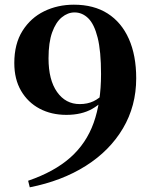

<svg xmlns="http://www.w3.org/2000/svg" viewBox="-20 -780 645 819"><path d="M107 19 100 -9Q211 -47 279.5 -107.5Q348 -168 379.5 -256Q411 -344 411 -464Q411 -562 396.5 -619.5Q382 -677 356.5 -702Q331 -727 298 -727Q269 -727 243.5 -706Q218 -685 202.5 -642Q187 -599 187 -531Q187 -439 223.5 -387.5Q260 -336 320 -336Q353 -336 378.5 -348Q404 -360 427 -385L449 -378H439Q418 -341 373 -315.5Q328 -290 263 -290Q199 -290 149 -316.5Q99 -343 70 -392.5Q41 -442 41 -511Q41 -593 76 -648.5Q111 -704 168.5 -732Q226 -760 295 -760Q380 -760 439 -722.5Q498 -685 529.5 -614.5Q561 -544 561 -446Q561 -328 504.5 -232.5Q448 -137 346 -72.5Q244 -8 107 19Z"/></svg>

Font: Noto Serif KR ExtraLight ExtraBold
Style: Regular
Weight: 800
Version: Version 2.003-H1;hotconv 1.1.1;makeotfexe 2.6.0